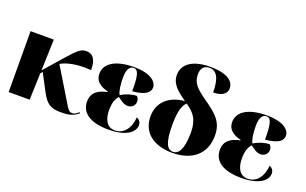

<svg xmlns="http://www.w3.org/2000/svg" viewBox="-87 -1174 2539 1591"><g transform="rotate(20 1182.0 -379.0)"><path d="M46 0H231L239 -235L254 -253L320 -128C367 -39 394 10 506 10C565 10 613 5 661 -36L656 -45C635 -24 616 -15 600 -15C579 -15 566 -26 551 -50L361 -363C409 -390 497 -415 626 -404C626 -483 603 -539 536 -539C492 -539 468 -522 371 -411L240 -261L249 -536H44Z M928 10C1092 10 1155 -54 1155 -110C1155 -133 1143 -155 1116 -166C1108 -66 1058 -2 979 -2C908 -2 879 -67 879 -143C879 -215 896 -248 918 -274C948 -254 975 -229 1010 -229C1047 -229 1074 -255 1074 -288C1074 -310 1066 -323 1055 -333C1015 -333 960 -317 919 -290C903 -316 895 -373 895 -437C895 -506 915 -542 952 -542C994 -542 1006 -493 1006 -356C1127 -366 1158 -405 1158 -444C1158 -492 1105 -550 953 -550C793 -550 700 -493 700 -400C700 -336 747 -302 816 -285V-280C737 -264 683 -229 683 -149C683 -49 767 10 928 10Z M1490 10C1662 10 1776 -79 1776 -244C1776 -366 1711 -418 1602 -495C1510 -560 1469 -597 1469 -676C1469 -726 1494 -758 1541 -758C1609 -758 1639 -696 1639 -576C1710 -576 1757 -603 1757 -654C1757 -710 1708 -768 1545 -768C1406 -768 1307 -716 1307 -610C1307 -529 1368 -483 1444 -429C1313 -418 1219 -342 1219 -214C1219 -71 1325 10 1490 10ZM1494 0C1443 0 1413 -50 1413 -208C1413 -338 1436 -388 1465 -415C1537 -366 1580 -316 1580 -201C1580 -49 1541 0 1494 0Z M2099 10C2263 10 2326 -54 2326 -110C2326 -133 2314 -155 2287 -166C2279 -66 2229 -2 2150 -2C2079 -2 2050 -67 2050 -143C2050 -215 2067 -248 2089 -274C2119 -254 2146 -229 2181 -229C2218 -229 2245 -255 2245 -288C2245 -310 2237 -323 2226 -333C2186 -333 2131 -317 2090 -290C2074 -316 2066 -373 2066 -437C2066 -506 2086 -542 2123 -542C2165 -542 2177 -493 2177 -356C2298 -366 2329 -405 2329 -444C2329 -492 2276 -550 2124 -550C1964 -550 1871 -493 1871 -400C1871 -336 1918 -302 1987 -285V-280C1908 -264 1854 -229 1854 -149C1854 -49 1938 10 2099 10Z"/></g></svg>

Font: Noto Serif Display Black
Style: Regular
Weight: 900
Designer: Monotype Design Team
Foundry: Monotype Imaging Inc.
Version: Version 2.009